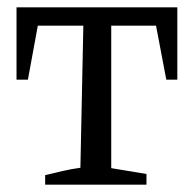

<svg xmlns="http://www.w3.org/2000/svg" viewBox="-20 -503 528 523"><path d="M463 -483V-286H433L405 -433H283V-45L379 -29V0H103V-26Q128 -32 152 -37.5Q176 -43 199 -46L207 -433H83L56 -286H25V-483Z"/></svg>

Font: Piazzolla
Style: Regular
Weight: 400
Designer: Juan Pablo del Peral
Foundry: Huerta Tipografica
Version: Version 1.330